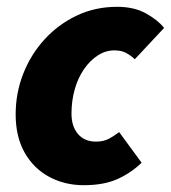

<svg xmlns="http://www.w3.org/2000/svg" viewBox="-20 -532 502 564"><path d="M226 12Q170 12 124.5 -12.5Q79 -37 52.5 -83.5Q26 -130 26 -196Q26 -259 48.5 -316Q71 -373 111.5 -417Q152 -461 206 -486.5Q260 -512 324 -512Q374 -512 409 -492.5Q444 -473 462 -450L376 -358Q363 -370 349.5 -377Q336 -384 316 -384Q290 -384 267 -369Q244 -354 226.5 -328.5Q209 -303 199.5 -269.5Q190 -236 190 -198Q190 -161 209 -138.5Q228 -116 262 -116Q285 -116 301 -125Q317 -134 330 -144L396 -54Q365 -24 325 -6Q285 12 226 12Z"/></svg>

Font: Source Sans 3 Black
Style: Italic
Weight: 900
Italic angle: -11°
Designer: Paul D. Hunt
Foundry: Adobe
Version: Version 3.052;hotconv 1.1.0;makeotfexe 2.6.0